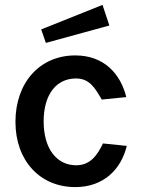

<svg xmlns="http://www.w3.org/2000/svg" viewBox="-20 -753 587 783"><path d="M398 -733 148 -633 167 -578 426 -649ZM287 -527C142 -527 43 -416 43 -256C43 -98 143 10 287 10C402 10 474 -62 497 -158L400 -168C378 -123 350 -79 291 -79C210 -79 158 -148 158 -258C158 -367 209 -433 290 -433C345 -433 367 -395 395 -347L495 -357C472 -451 405 -527 287 -527Z"/></svg>

Font: United Sans SemiBold
Style: Regular
Weight: 600
Designer: Pablo Impallari, Rodrigo Fuenzalida (Modified by Dan O. Williams)
Version: Version 1.000;PS 001.000;hotconv 1.0.88;makeotf.lib2.5.64775